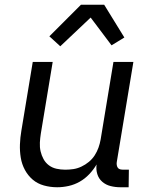

<svg xmlns="http://www.w3.org/2000/svg" viewBox="-20 -781 640 809"><path d="M221 8Q192 8 165 0.5Q138 -7 118 -24Q98 -41 85 -65Q72 -89 67.5 -116.5Q63 -144 64 -172.5Q65 -201 70 -230L118 -520H202L152 -218Q149 -199 148 -180Q147 -161 151 -143.5Q155 -126 163.5 -110.5Q172 -95 186 -84.5Q200 -74 218 -70Q236 -66 255 -66Q272 -66 289 -68.5Q306 -71 323 -79Q340 -87 354.5 -99Q369 -111 379 -126.5Q389 -142 395 -159Q401 -176 404 -193L458 -520H542L472 -98Q471 -92 472 -85.5Q473 -79 476.5 -74Q480 -69 486.5 -67.5Q493 -66 500 -66H523L522 8H487Q466 8 446 3Q426 -2 411 -15Q396 -28 390 -47.5Q384 -67 387 -88Q374 -66 356 -47Q338 -28 316 -15.5Q294 -3 269.5 2.5Q245 8 221 8ZM234 -586 188 -628 321 -761H419L504 -623L450 -590L362 -707Z"/></svg>

Font: Iosevka Extended
Style: Italic
Weight: 400
Width: 7
Italic angle: -9°
Monospace: yes
Designer: Belleve Invis
Foundry: Belleve Invis
Version: Version 32.5.0; ttfautohint (v1.8.4)